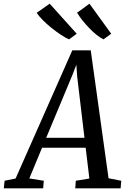

<svg xmlns="http://www.w3.org/2000/svg" viewBox="-86 -1021 680 1041"><path d="M-65.5 0 -61 -41 -1.5 -53 306 -748H406L502.5 -54.5L571.5 -41L568 0H322L325 -41L398.5 -53L378.5 -220H142L73 -53.5L151.5 -41L148 0ZM164.5 -274H372L332.5 -605.5L328 -670L306 -613ZM517 -838 475 -807.5Q456 -817 435.5 -833.8Q415 -850.5 395.8 -870.8Q376.5 -891 359.8 -912.2Q343 -933.5 332 -952L399 -1001ZM330 -838 288.5 -807.5Q269 -816 244 -832.5Q219 -849 193.5 -869.5Q168 -890 146.5 -911.5Q125 -933 113 -951.5L183.5 -1001Z"/></svg>

Font: Merriweather 24pt SemiCondensed
Style: Italic
Weight: 400
Width: 4
Italic angle: -7.8°
Designer: Eben Sorkin
Foundry: Eben Sorkin
Version: Version 2.101